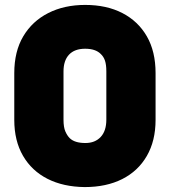

<svg xmlns="http://www.w3.org/2000/svg" viewBox="-20 -740 690 780"><path d="M326 -720Q413 -720 477 -687Q541 -654 576.5 -592.5Q612 -531 612 -443V-253Q612 -168 576.5 -106.5Q541 -45 476.5 -12.5Q412 20 324 20Q237 19 173 -13.5Q109 -46 73.5 -107Q38 -168 38 -253V-443Q38 -531 74.5 -592.5Q111 -654 176 -687Q241 -720 326 -720ZM238 -254Q238 -223 245.5 -206Q253 -189 263 -179Q283 -159 327 -159Q366 -159 389 -183.5Q412 -208 412 -254V-450Q412 -477 406.5 -493.5Q401 -510 389 -521Q368 -542 326 -542Q283 -542 260.5 -518Q238 -494 238 -450Z"/></svg>

Font: Recursive Sn Lnr St Blk
Style: Regular
Weight: 900
Version: Version 1.079;hotconv 1.0.112;makeotfexe 2.5.65598; ttfautoh